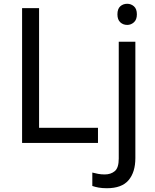

<svg xmlns="http://www.w3.org/2000/svg" viewBox="-20 -757 822 1017"><path d="M97 0V-714H187V-80H499V0ZM602 -681Q602 -710 617 -723.5Q632 -737 654 -737Q674 -737 689.5 -723.5Q705 -710 705 -681Q705 -653 689.5 -639Q674 -625 654 -625Q632 -625 617 -639Q602 -653 602 -681ZM546 240Q521 240 502 236.5Q483 233 469 228V157Q484 161 500 164Q516 167 535 167Q567 167 588 149.5Q609 132 609 83V-536H697V80Q697 155 661 197.5Q625 240 546 240Z"/></svg>

Font: Noto Sans Living
Style: Regular
Weight: 400
Designer: Monotype Design Team
Foundry: Monotype Imaging Inc.
Version: Version 2.013; ttfautohint (v1.8.4.7-5d5b)